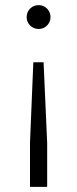

<svg xmlns="http://www.w3.org/2000/svg" viewBox="-20 -605 301 749"><path d="M110 -362H150L164 -48V124H97V-48ZM131 -585Q150 -585 163.5 -571.5Q177 -558 177 -538Q177 -519 163.5 -505.5Q150 -492 131 -492Q111 -492 97.5 -505.5Q84 -519 84 -538Q84 -558 97.5 -571.5Q111 -585 131 -585Z"/></svg>

Font: REM Medium ExtraLight
Style: Regular
Weight: 250
Version: Version 1.005;gftools[0.9.28]